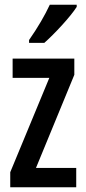

<svg xmlns="http://www.w3.org/2000/svg" viewBox="-20 -786 360 806"><path d="M302 -757V-766H189C168 -721 139 -671 102 -618V-606H166C209 -644 276 -716 302 -757ZM300 0V-81H131L292 -472V-540H33V-459H187L23 -63V0Z"/></svg>

Font: Noto Sans Devanagari ExtraCondensed Medium
Style: Regular
Weight: 500
Width: 2
Designer: Jelle Bosma - Monotype Design Team
Foundry: Monotype Imaging Inc.
Version: Version 2.004